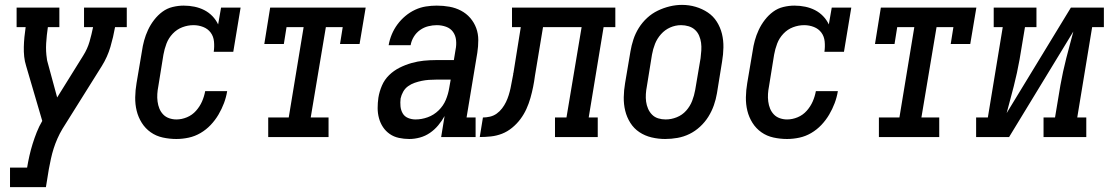

<svg xmlns="http://www.w3.org/2000/svg" viewBox="-20 -561 4540 786"><path d="M21 205V125H91Q95 101 100.5 76.5Q106 52 113.5 28Q121 4 130.5 -20Q140 -44 153 -66L87 -291Q81 -310 79 -329.5Q77 -349 77.5 -369Q78 -389 80 -409.5Q82 -430 85 -450H48V-530H223V-450H176Q171 -417 169 -384Q167 -351 172 -320V-319Q172 -318 172.5 -316.5Q173 -315 173 -313L214 -162L321 -334Q338 -361 346.5 -390.5Q355 -420 361 -450H324V-530H499V-450H451Q444 -410 432 -369Q420 -328 397 -291L236 -34Q224 -14 215 6.5Q206 27 199.5 47.5Q193 68 188.5 89Q184 110 180 131L168 205Z M702 8Q674 8 646.5 2Q619 -4 597 -19.5Q575 -35 560.5 -58Q546 -81 539.5 -107.5Q533 -134 533.5 -163Q534 -192 539 -221L561 -351Q564 -373 570 -395Q576 -417 586 -438.5Q596 -460 611 -479.5Q626 -499 645 -513Q664 -527 687 -532.5Q710 -538 732 -538Q755 -538 776.5 -533.5Q798 -529 816.5 -519.5Q835 -510 849.5 -495Q864 -480 873 -461L885 -530H965L935 -349H855Q858 -370 856 -391Q854 -412 842.5 -427.5Q831 -443 812 -450.5Q793 -458 772 -458Q749 -458 726.5 -449.5Q704 -441 687 -423Q670 -405 661.5 -382.5Q653 -360 649 -337L628 -207Q625 -192 624 -176.5Q623 -161 625 -145.5Q627 -130 632.5 -116.5Q638 -103 648 -92.5Q658 -82 672.5 -77Q687 -72 702 -72Q724 -72 745.5 -81Q767 -90 782.5 -107.5Q798 -125 807 -145.5Q816 -166 820 -188H910Q906 -163 897 -139Q888 -115 874.5 -92Q861 -69 842.5 -49.5Q824 -30 801 -16.5Q778 -3 752.5 2.5Q727 8 702 8Z M1078 0V-80H1162L1223 -450H1153L1142 -381H1062L1086 -530H1477L1452 -381H1372L1383 -450H1314L1252 -80H1325V0Z M1656 8H1655Q1655 8 1655 8Q1655 8 1655 8Q1634 8 1613 3.5Q1592 -1 1575.5 -12.5Q1559 -24 1548 -40.5Q1537 -57 1531.5 -77Q1526 -97 1526 -118.5Q1526 -140 1529 -161Q1533 -186 1543.5 -210.5Q1554 -235 1573 -253.5Q1592 -272 1616 -284Q1640 -296 1665 -303Q1690 -310 1714.5 -312.5Q1739 -315 1764 -315H1838L1845 -358Q1849 -377 1847 -396.5Q1845 -416 1834.5 -430.5Q1824 -445 1806 -451.5Q1788 -458 1768 -458Q1751 -458 1733 -453.5Q1715 -449 1699.5 -438Q1684 -427 1674 -410.5Q1664 -394 1661 -376H1571Q1575 -399 1584 -420.5Q1593 -442 1607 -461Q1621 -480 1639.5 -495.5Q1658 -511 1679.5 -521Q1701 -531 1723.5 -534.5Q1746 -538 1768 -538Q1795 -538 1820 -533.5Q1845 -529 1867 -517.5Q1889 -506 1905 -487.5Q1921 -469 1929.5 -446Q1938 -423 1938 -397Q1938 -371 1934 -345L1890 -80H1927V0H1786L1800 -86Q1789 -66 1774 -48Q1759 -30 1740 -17Q1721 -4 1699 2Q1677 8 1656 8ZM1681 -72Q1706 -72 1731 -81Q1756 -90 1775.5 -109Q1795 -128 1805 -152Q1815 -176 1819 -201L1825 -235H1764Q1750 -235 1735.5 -234Q1721 -233 1706.5 -230Q1692 -227 1677.5 -222Q1663 -217 1650.5 -208Q1638 -199 1630.5 -185.5Q1623 -172 1620 -158Q1618 -142 1619.5 -126Q1621 -110 1628.5 -97Q1636 -84 1650.5 -78Q1665 -72 1681 -72Z M1944 0 1957 -80Q1971 -80 1986 -83.5Q2001 -87 2013.5 -96Q2026 -105 2035.5 -117.5Q2045 -130 2051.5 -143.5Q2058 -157 2062.5 -171.5Q2067 -186 2070 -200Q2073 -214 2075.5 -228.5Q2078 -243 2081 -257Q2081 -259 2081 -260.5Q2081 -262 2082 -263L2112 -450H2076V-530H2499V-450H2451L2390 -80H2427V0H2252V-80H2299L2361 -450H2203L2170 -251Q2167 -228 2162.5 -205.5Q2158 -183 2151.5 -160Q2145 -137 2135 -115Q2125 -93 2110.5 -73.5Q2096 -54 2076.5 -38Q2057 -22 2035 -13.5Q2013 -5 1990 -2.5Q1967 0 1944 0Z M2703 8Q2675 8 2647.5 1.5Q2620 -5 2597.5 -20Q2575 -35 2560.5 -58Q2546 -81 2539.5 -107.5Q2533 -134 2533.5 -163Q2534 -192 2539 -221L2561 -351Q2565 -375 2573 -399.5Q2581 -424 2595 -446.5Q2609 -469 2629 -487.5Q2649 -506 2673 -517.5Q2697 -529 2722 -535Q2747 -541 2772 -541Q2801 -541 2828 -533Q2855 -525 2877.5 -510Q2900 -495 2914.5 -472Q2929 -449 2935.5 -422.5Q2942 -396 2941.5 -367Q2941 -338 2936 -309L2915 -179Q2911 -155 2902.5 -130.5Q2894 -106 2880 -83.5Q2866 -61 2846 -42.5Q2826 -24 2802.5 -12.5Q2779 -1 2753.5 3.5Q2728 8 2703 8ZM2705 -72Q2728 -72 2750.5 -81Q2773 -90 2789 -108Q2805 -126 2813.5 -148Q2822 -170 2826 -193L2848 -323Q2850 -338 2851 -354.5Q2852 -371 2850 -386Q2848 -401 2842 -415Q2836 -429 2825 -439Q2814 -449 2799 -453.5Q2784 -458 2768 -458Q2745 -458 2723.5 -448.5Q2702 -439 2686 -421Q2670 -403 2661.5 -381.5Q2653 -360 2649 -337L2628 -207Q2625 -192 2624 -176Q2623 -160 2625 -145Q2627 -130 2633 -116Q2639 -102 2649.5 -91.5Q2660 -81 2674.5 -76.5Q2689 -72 2705 -72Z M3202 8Q3174 8 3146.5 2Q3119 -4 3097 -19.5Q3075 -35 3060.5 -58Q3046 -81 3039.5 -107.5Q3033 -134 3033.5 -163Q3034 -192 3039 -221L3061 -351Q3064 -373 3070 -395Q3076 -417 3086 -438.5Q3096 -460 3111 -479.5Q3126 -499 3145 -513Q3164 -527 3187 -532.5Q3210 -538 3232 -538Q3255 -538 3276.5 -533.5Q3298 -529 3316.5 -519.5Q3335 -510 3349.5 -495Q3364 -480 3373 -461L3385 -530H3465L3435 -349H3355Q3358 -370 3356 -391Q3354 -412 3342.5 -427.5Q3331 -443 3312 -450.5Q3293 -458 3272 -458Q3249 -458 3226.5 -449.5Q3204 -441 3187 -423Q3170 -405 3161.5 -382.5Q3153 -360 3149 -337L3128 -207Q3125 -192 3124 -176.5Q3123 -161 3125 -145.5Q3127 -130 3132.5 -116.5Q3138 -103 3148 -92.5Q3158 -82 3172.5 -77Q3187 -72 3202 -72Q3224 -72 3245.5 -81Q3267 -90 3282.5 -107.5Q3298 -125 3307 -145.5Q3316 -166 3320 -188H3410Q3406 -163 3397 -139Q3388 -115 3374.5 -92Q3361 -69 3342.5 -49.5Q3324 -30 3301 -16.5Q3278 -3 3252.5 2.5Q3227 8 3202 8Z M3578 0V-80H3662L3723 -450H3653L3642 -381H3562L3586 -530H3977L3952 -381H3872L3883 -450H3814L3752 -80H3825V0Z M3976 0V-80H4024L4085 -450H4048V-530H4223V-450H4176L4154 -318Q4149 -290 4143 -262.5Q4137 -235 4130 -207.5Q4123 -180 4115.5 -152.5Q4108 -125 4101 -98L4364 -530H4499V-450H4451L4390 -80H4427V0H4252V-80H4299L4321 -212Q4326 -240 4332 -267.5Q4338 -295 4345 -322.5Q4352 -350 4359.5 -377.5Q4367 -405 4374 -432L4111 0Z"/></svg>

Font: Iosevka Curly Slab MdObl
Style: Regular
Weight: 500
Italic angle: -9°
Monospace: yes
Designer: Belleve Invis
Foundry: Belleve Invis
Version: Version 11.0.0; ttfautohint (v1.8.3)